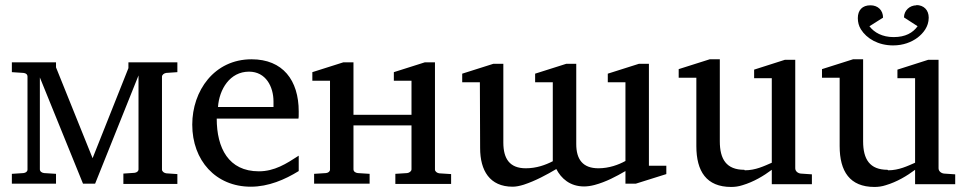

<svg xmlns="http://www.w3.org/2000/svg" viewBox="-20 -729 3826 761"><path d="M469 0H683V-39L639 -42C631 -43 622 -49 622 -57V-425C622 -433 631 -439 639 -440L683 -443V-482H489V-459L347 -102L202 -462V-482H27V-443L73 -440C83 -439 89 -434 89 -425V-57C89 -49 82 -44 73 -43L27 -40V-1H202V-40L155 -43C146 -44 138 -49 138 -58V-422L309 -1H357L529 -430V-58C529 -50 522 -45 513 -44L469 -41Z M839 -259H1163C1164 -263 1164 -268 1164 -287C1164 -411 1101 -494 977 -494C829 -494 742 -369 742 -235C742 -93 835 11 974 11C1044 11 1109 -17 1164 -51V-112C1115 -80 1068 -50 1006 -50C886 -50 839 -142 839 -259ZM1064 -327V-305H844C849 -375 891 -445 967 -445C1034 -445 1064 -385 1064 -327Z M1547 0H1768V-39L1721 -42C1713 -43 1704 -49 1704 -57V-425V-482H1664L1541 -443V-409H1611V-274H1381V-425V-482H1341L1218 -443V-409H1288V-57C1288 -49 1281 -44 1272 -43L1225 -40V-1H1445V-40L1398 -43C1389 -44 1381 -49 1381 -58V-232H1611V-58C1611 -50 1602 -44 1594 -43L1547 -40Z M2012 11C2025 11 2040 8 2056 3C2102 -12 2148 -37 2185 -59C2204 -22 2239 10 2295 10C2308 10 2322 8 2337 4C2382 -8 2423 -30 2459 -51V-1H2500L2621 -39V-72H2552V-419V-476H2512L2389 -437V-403H2459V-91C2432 -76 2394 -62 2352 -62C2290 -62 2264 -97 2264 -158V-419V-476H2224L2101 -437V-403H2171V-90C2142 -75 2106 -62 2064 -62C2000 -62 1975 -100 1975 -164V-419V-476H1935L1812 -437V-403H1882L1883 -142C1883 -53 1921 11 2012 11Z M2930 -56C2859 -56 2833 -98 2833 -169V-494H2793L2670 -455V-421H2740V-150C2740 -50 2780 12 2878 12C2893 12 2908 10 2923 5C2967 -8 3007 -32 3039 -56V1H3198V-38L3154 -41C3143 -42 3132 -50 3132 -62V-492H3091L2969 -453V-419H3039V-84C3009 -71 2975 -54 2932 -54Z M3498 -56C3427 -56 3401 -98 3401 -169V-494H3361L3238 -455V-421H3308V-150C3308 -50 3348 12 3446 12C3461 12 3476 10 3491 5C3535 -8 3575 -32 3607 -56V1H3766V-38L3722 -41C3711 -42 3700 -50 3700 -62V-492H3659L3537 -453V-419H3607V-84C3577 -71 3543 -54 3500 -54ZM3613 -708C3585 -708 3563 -687 3563 -660L3617 -625C3598 -599 3569 -582 3522 -582C3477 -582 3445 -600 3426 -625L3480 -659C3480 -688 3460 -708 3430 -708C3398 -708 3380 -689 3380 -657C3380 -641 3384 -626 3392 -613C3415 -576 3461 -549 3520 -549C3560 -549 3593 -562 3617 -580C3639 -597 3661 -623 3661 -659C3661 -689 3642 -709 3611 -709Z"/></svg>

Font: Veleka
Style: Regular
Weight: 400
Designer: Stefan Peev, Context Ltd, 2016; SIL International, 1997-2014.
Foundry: Stefan Peev, Context Ltd, 2016
Version: Version 1.000